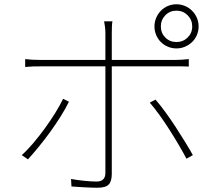

<svg xmlns="http://www.w3.org/2000/svg" viewBox="-20 -852 1040 900"><path d="M807 -802Q776 -802 755 -780.5Q734 -759 734 -728Q734 -697 755 -676Q776 -655 807 -655Q838 -655 859.5 -676Q881 -697 881 -728Q881 -759 859.5 -780.5Q838 -802 807 -802ZM807 -625Q786 -625 767 -633Q748 -641 734 -655Q720 -669 712 -688Q704 -707 704 -728Q704 -749 712 -768Q720 -787 734 -801.5Q748 -816 767 -824Q786 -832 807 -832Q828 -832 847 -824Q866 -816 880.5 -801.5Q895 -787 903 -768Q911 -749 911 -728Q911 -707 903 -688Q895 -669 880.5 -655Q866 -641 847 -633Q828 -625 807 -625ZM82 -125Q107 -147 135 -180Q163 -213 190 -250Q217 -287 239.5 -323.5Q262 -360 276 -389L303 -375Q288 -344 264.5 -306.5Q241 -269 214.5 -232.5Q188 -196 160.5 -162.5Q133 -129 111 -105ZM504 -541V-37Q504 -2 489.5 13Q475 28 437 28Q425 28 409 27.5Q393 27 376 26Q359 25 343 24Q327 23 315 22L313 -13Q347 -7 379.5 -4Q412 -1 433 -1Q474 -1 474 -42V-541H172Q149 -541 133 -540.5Q117 -540 98 -538V-575Q118 -573 132.5 -572Q147 -571 171 -571H474V-697Q474 -711 472 -727Q470 -743 468 -752H507Q505 -741 504.5 -726Q504 -711 504 -697V-571H800Q814 -571 831 -572Q848 -573 865 -575V-540Q848 -541 832.5 -541Q817 -541 801 -541ZM709 -385Q730 -361 754.5 -327.5Q779 -294 802.5 -258Q826 -222 847.5 -187Q869 -152 884 -125L854 -108Q840 -135 819.5 -170Q799 -205 775.5 -242Q752 -279 727.5 -313Q703 -347 682 -371Z"/></svg>

Font: SpoqaHanSansJP-Thin
Style: Regular
Weight: 250
Designer: [Source Han Sans]
Ryoko NISHIZUKA  (kana & ideographs); Paul D. Hunt (Latin, Greek & Cyrillic); Wenlong ZHANG  (bopomofo
Foundry: Spoqa (http://bi.spoqa.com)
Version: Version 1.002.20150607